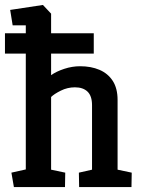

<svg xmlns="http://www.w3.org/2000/svg" viewBox="-21 -754 572 774"><path d="M-1 -620H357V-538H-1ZM35 0 25 -58 83 -71V-652H30L20 -714L152 -734L185 -699V-451Q206 -466 238 -476.5Q270 -487 302 -487Q346 -487 380 -472.5Q414 -458 433.5 -428Q453 -398 453 -351V-70L510 -58L509 0H298L297 -58L350 -70V-330Q350 -367 332 -384.5Q314 -402 281 -402Q251 -402 224 -388.5Q197 -375 185 -363V-70L242 -58L241 0Z"/></svg>

Font: Kreon Light Medium
Style: Regular
Weight: 500
Version: Version 2.002